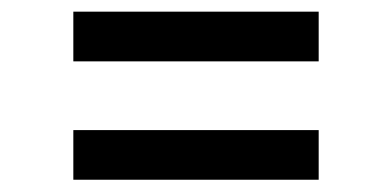

<svg xmlns="http://www.w3.org/2000/svg" viewBox="-20 -479 655 321"><path d="M102.6 -459.5H512.8V-376.4H102.6ZM102.6 -261.5H512.8V-178.5H102.6Z"/></svg>

Font: Fira Code Fixed Retina
Style: Regular
Weight: 450
Monospace: yes
Designer: Carrois Corporate, Edenspiekermann AG, Nikita Prokopov
Foundry: Carrois Corporate, Edenspiekermann AG, Nikita Prokopov
Version: Version 5.002